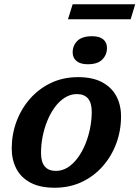

<svg xmlns="http://www.w3.org/2000/svg" viewBox="-20 -869 654 901"><path d="M346.5 -507Q415 -507 459.5 -483Q504 -459 526 -417.8Q548 -376.5 548 -322.5Q548 -256.5 525.8 -196.2Q503.5 -136 462.2 -89Q421 -42 363.8 -15Q306.5 12 236 12Q168 12 123.2 -11.8Q78.5 -35.5 56.8 -77.2Q35 -119 35 -172Q35 -238 57.2 -298.2Q79.5 -358.5 120.8 -405.5Q162 -452.5 219.2 -479.8Q276.5 -507 346.5 -507ZM242 -67Q272 -67 297.8 -83.2Q323.5 -99.5 344.2 -127.5Q365 -155.5 379.8 -191Q394.5 -226.5 402.5 -265.8Q410.5 -305 410.5 -343.5Q410.5 -386.5 392.8 -407Q375 -427.5 341 -427.5Q311 -427.5 285 -411.2Q259 -395 238.2 -367.2Q217.5 -339.5 202.8 -303.8Q188 -268 180.2 -229Q172.5 -190 172.5 -151.5Q172.5 -108.5 190.2 -87.8Q208 -67 242 -67ZM391.5 -567.5Q357.5 -567.5 339.2 -582.5Q321 -597.5 321 -623Q321 -655.5 343 -677.2Q365 -699 412 -699Q446.5 -699 464.2 -684.5Q482 -670 482 -644Q482 -612 460.2 -589.8Q438.5 -567.5 391.5 -567.5ZM299 -778.5 321 -849H614.5L593 -778.5Z"/></svg>

Font: Newsreader 9pt SemiBold
Style: Italic
Weight: 600
Italic angle: -17°
Designer: Hugues Gentile
Foundry: Production Type
Version: Version 1.003